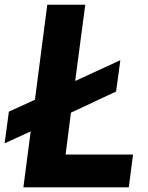

<svg xmlns="http://www.w3.org/2000/svg" viewBox="-33 -800 634 820"><path d="M-13.2 -188 4.9 -323.2 116.2 -374 168.9 -779.8H331.1L288.1 -454.1L481 -543L462.9 -409.2L270 -318.8L247.1 -140.1H535.2L517.1 0H66.9L98.1 -238.8Z"/></svg>

Font: Cooper Hewitt
Style: Bold Italic
Weight: 712
Designer: Village Type and Design LLC
Foundry: Cooper Hewitt Smithsonian Design Museum
Version: 1.000